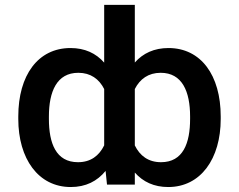

<svg xmlns="http://www.w3.org/2000/svg" viewBox="-20 -747 967 777"><path d="M873.2 -265.6V-275.6C873.2 -442.8 793 -552.6 661.9 -552.6C604 -552.6 558.9 -531.6 525.6 -494V-727.3H401.6V-493.6C368.3 -531.6 323.2 -552.6 265.3 -552.6C133.9 -552.6 54 -442.8 54 -275.6V-265.6C54 -104.8 134.9 9.9 266.3 9.9C327.1 9.9 373.6 -13.8 407.3 -55.4L413 0H525.6V-48.7C558.9 -11 603.3 9.9 660.9 9.9C792.3 9.9 873.2 -104.8 873.2 -265.6ZM177.9 -265.6V-275.6C177.9 -376.8 209.9 -452.4 296.9 -452.4C346.9 -452.4 381 -427.2 401.6 -386.7V-158.7C381 -116.8 347.3 -90.6 295.5 -90.6C206.3 -90.6 177.9 -167.6 177.9 -265.6ZM525.6 -158.4V-386.7C546.2 -427.2 580.3 -452.4 630.3 -452.4C717.3 -452.4 749.3 -376.8 749.3 -275.6V-265.6C749.3 -167.6 720.9 -90.6 631.7 -90.6C579.9 -90.6 546.2 -116.8 525.6 -158.4Z"/></svg>

Font: Magic Ui Pro Semi Bold
Style: Regular
Weight: 600
Designer: Stefan Endress, Andreas Faust
Version: Version 1.000;FEAKit 1.0